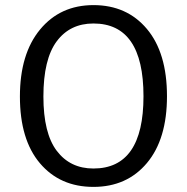

<svg xmlns="http://www.w3.org/2000/svg" viewBox="-20 -720 732 752"><path d="M346 -628Q254 -628 202 -558Q150 -488 150 -342Q150 -198 202.5 -129Q255 -60 346 -60Q542 -60 542 -343Q542 -628 346 -628ZM346 -700Q477 -700 555.5 -606.5Q634 -513 634 -343Q634 -175 555.5 -81.5Q477 12 346 12Q215 12 136.5 -80.5Q58 -173 58 -342Q58 -509 137 -604.5Q216 -700 346 -700Z"/></svg>

Font: FiraSans
Style: Regular
Weight: 350
Designer: Carrois Corporate & Edenspiekermann AG
Foundry: Carrois Corporate GbR & Edenspiekermann AG
Version: Version 3.106;PS 003.106;hotconv 1.0.70;makeotf.lib2.5.58329